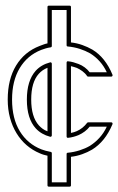

<svg xmlns="http://www.w3.org/2000/svg" viewBox="-20 -661 426 691"><path d="M230.5 -640.6Q235.4 -640.6 235.4 -635.7V-508.3Q256.8 -505.9 276.1 -499Q295.4 -492.2 312.5 -482.4Q335.9 -468.3 354 -445.6Q372.1 -422.9 384.8 -392.1Q385.7 -389.6 384.5 -387.5Q383.3 -385.3 380.4 -385.3H297.4Q296.4 -385.3 295.2 -385.7Q293.9 -386.2 293.5 -387.2Q286.6 -397.5 276.6 -404.8Q266.6 -412.1 256.8 -416.5Q252 -418.5 246.6 -419.9Q241.2 -421.4 235.4 -422.9V-182.6Q241.2 -183.6 246.3 -185.3Q251.5 -187 256.3 -189Q278.3 -198.7 293.5 -218.8Q293.9 -219.7 295.2 -220.2Q296.4 -220.7 297.4 -220.7H380.4Q383.3 -220.7 384.5 -218.5Q385.7 -216.3 384.8 -213.9Q371.1 -181.6 352.8 -159.2Q334.5 -136.7 311.5 -122.6Q294.9 -112.8 275.6 -106Q256.3 -99.1 235.4 -96.7V5.9Q235.4 10.7 230.5 10.7H155.8Q150.9 10.7 150.9 5.9V-100.6Q144 -102.1 136.7 -104.2Q129.4 -106.4 123 -109.4Q97.2 -120.1 75.9 -138.4Q54.7 -156.7 39.6 -181.4Q24.4 -206.1 16.1 -236.6Q7.8 -267.1 7.8 -302.7Q7.8 -375.5 37.8 -425Q67.9 -474.6 122.6 -495.6Q130.9 -498.5 137 -501Q143.1 -503.4 150.9 -504.9V-635.7Q150.9 -640.6 155.8 -640.6ZM119.6 -395.5Q92.3 -365.2 92.3 -302.7Q92.3 -240.2 120.1 -209.5Q126.5 -202.6 133.8 -197.3Q141.1 -191.9 150.9 -188.5V-417Q132.3 -409.7 119.6 -395.5ZM108.4 -406.2Q128.4 -428.2 160.2 -436.5Q162.6 -437.5 164.6 -435.8Q166.5 -434.1 166.5 -431.6V-173.8Q166.5 -171.4 164.6 -169.7Q162.6 -168 160.2 -168.9Q128.9 -177.2 108.9 -198.7Q76.7 -233.9 76.7 -302.7Q76.7 -370.6 108.4 -406.2ZM166.5 -625V-495.6Q166.5 -491.7 162.6 -490.7Q152.8 -489.3 144.5 -486.8Q136.2 -484.4 128.4 -481.4Q78.6 -461.9 51 -416Q23.4 -370.1 23.4 -302.7Q23.4 -234.4 51.3 -188.7Q79.1 -143.1 128.9 -123.5Q142.6 -118.2 162.6 -114.3Q166.5 -113.3 166.5 -109.4V-4.9H219.7V-106.4Q219.7 -111.3 224.1 -111.3Q245.6 -113.3 266.4 -119.9Q287.1 -126.5 303.7 -136.2Q322.8 -148.4 338.1 -165.3Q353.5 -182.1 364.3 -205.1H302.7Q295.4 -195.8 285.2 -188Q274.9 -180.2 262.7 -174.8Q253.4 -170.9 244.1 -168.5Q234.9 -166 225.1 -165Q222.7 -164.6 221.2 -166Q219.7 -167.5 219.7 -169.9V-435.5Q219.7 -438 221.2 -439.5Q222.7 -440.9 225.1 -440.4Q234.9 -439.5 244.4 -436.8Q253.9 -434.1 262.7 -430.7Q274.4 -426.3 284.9 -418.5Q295.4 -410.6 302.7 -400.9H364.3Q354.5 -422.4 339.1 -439.7Q323.7 -457 304.7 -468.8Q287.6 -478.5 267.1 -485.1Q246.6 -491.7 224.1 -493.7Q219.7 -493.7 219.7 -498.5V-625Z"/></svg>

Font: Fibel Sued Kontur LRS
Style: Regular
Weight: 400
Designer: Peter Wiegel
Foundry: Peter Wiegel
Version: Version 000.000